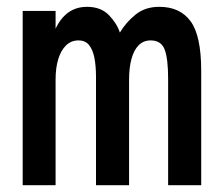

<svg xmlns="http://www.w3.org/2000/svg" viewBox="-20 -543 656 563"><path d="M46.5 0V-511H143V-395.5L127 -405Q136.5 -460.5 164.2 -491.8Q192 -523 235 -523Q275.5 -523 299 -499Q322.5 -475 331.5 -447.5Q349 -477 377.2 -500Q405.5 -523 447 -523Q508 -523 539 -480.5Q570 -438 570 -335.5V0H473V-312.5Q473 -370 463 -397.2Q453 -424.5 421.5 -424.5Q400.5 -424.5 386.5 -410.2Q372.5 -396 365.5 -370.2Q358.5 -344.5 358.5 -310V0H261.5V-318Q261.5 -349.5 256.8 -373.5Q252 -397.5 241 -411Q230 -424.5 210 -424.5Q189 -424.5 174 -410.2Q159 -396 151 -370.2Q143 -344.5 143 -310V0Z"/></svg>

Font: Overpass Mono SemiBold
Style: Regular
Weight: 600
Monospace: yes
Designer: Delve Withrington, Dave Bailey
Foundry: Delve Fonts LLC
Version: Version 4.000